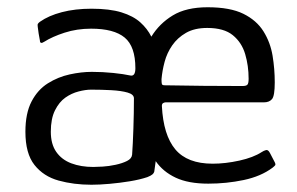

<svg xmlns="http://www.w3.org/2000/svg" viewBox="-20 -501 819 529"><path d="M232 8Q183 8 141.5 -3.5Q100 -15 75 -46.5Q50 -78 50 -138Q50 -189 67 -221.5Q84 -254 112 -271.5Q140 -289 172 -296Q204 -303 233 -303Q263 -303 292 -300Q321 -297 339 -293Q353 -290 353 -313Q353 -373 323.5 -397.5Q294 -422 231 -422Q192 -422 158 -411Q124 -400 102 -386Q96 -382 93 -383Q90 -384 90 -389Q88 -399 86.5 -408.5Q85 -418 84 -427Q83 -433 84.5 -435.5Q86 -438 90 -441Q114 -458 150.5 -467.5Q187 -477 232 -477Q282 -477 314.5 -467Q347 -457 366.5 -439.5Q386 -422 397 -400Q419 -436 456 -458.5Q493 -481 552 -481Q614 -481 650.5 -463Q687 -445 706 -414.5Q725 -384 731 -347.5Q737 -311 737 -274Q737 -237 729.5 -228Q722 -219 707 -219Q640 -219 571.5 -219Q503 -219 436 -219Q433 -219 429.5 -217Q426 -215 426 -209Q430 -129 463 -89.5Q496 -50 566 -50Q601 -50 639.5 -58.5Q678 -67 701 -82Q707 -86 713 -87.5Q719 -89 724 -79L737 -54Q740 -48 738 -45.5Q736 -43 731 -39Q699 -15 651.5 -5Q604 5 554 5Q499 5 464 -11.5Q429 -28 409 -57Q408 -50 407 -42.5Q406 -35 405 -28Q404 -24 400 -20.5Q396 -17 386 -13Q365 -6 337.5 -1.5Q310 3 282 5.5Q254 8 232 8ZM349 -230Q349 -241 331.5 -246Q314 -251 287 -252.5Q260 -254 231 -254Q216 -254 196.5 -249Q177 -244 160 -232Q143 -220 131.5 -197Q120 -174 120 -138Q120 -104 135 -82.5Q150 -61 176.5 -51Q203 -41 237 -41Q246 -41 263 -42Q280 -43 298.5 -47Q317 -51 330 -57.5Q343 -64 344 -75Q346 -102 347.5 -146Q349 -190 349 -230ZM648 -264Q658 -264 661.5 -267.5Q665 -271 665 -284Q665 -320 655.5 -352Q646 -384 621.5 -404Q597 -424 551 -424Q516 -424 492.5 -410.5Q469 -397 454.5 -376Q440 -355 433.5 -330.5Q427 -306 425 -283Q425 -273 426 -269.5Q427 -266 434 -266Q488 -265 541 -264.5Q594 -264 648 -264Z"/></svg>

Font: Glory Thin
Style: Regular
Weight: 400
Version: Version 1.011